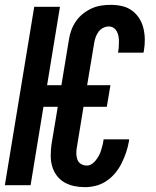

<svg xmlns="http://www.w3.org/2000/svg" viewBox="-21 -763 641 791"><path d="M329 8Q306 8 284.5 3.5Q263 -1 244.5 -11.5Q226 -22 213 -39.5Q200 -57 194 -77.5Q188 -98 188 -121Q188 -144 191 -167L217 -323H158L105 0H-1L120 -735H226L173 -412H232L263 -600Q266 -620 273 -639Q280 -658 292 -675.5Q304 -693 321 -706.5Q338 -720 357 -728.5Q376 -737 395.5 -740Q415 -743 435 -743Q459 -743 481.5 -738Q504 -733 522 -720Q540 -707 552 -688.5Q564 -670 569.5 -648Q575 -626 575.5 -602.5Q576 -579 572 -555L570 -546H465L466 -551Q468 -562 468.5 -572.5Q469 -583 469 -593.5Q469 -604 467 -614.5Q465 -625 460 -634Q455 -643 446.5 -648.5Q438 -654 427 -654Q415 -654 403.5 -648Q392 -642 384.5 -631.5Q377 -621 373 -609.5Q369 -598 367 -586L338 -412H434L419 -323H323L295 -152Q293 -140 293.5 -127.5Q294 -115 298.5 -104Q303 -93 313.5 -87Q324 -81 337 -81Q348 -81 357.5 -87.5Q367 -94 374 -103Q381 -112 386.5 -122Q392 -132 395 -142.5Q398 -153 401 -163.5Q404 -174 405 -184L406 -189H511L510 -180Q506 -157 498.5 -135Q491 -113 480.5 -91.5Q470 -70 454.5 -51Q439 -32 418.5 -18Q398 -4 375 2Q352 8 329 8Z"/></svg>

Font: Iosevka Extended Oblique
Style: Bold
Weight: 700
Width: 7
Italic angle: -9°
Monospace: yes
Designer: Belleve Invis
Foundry: Belleve Invis
Version: Version 32.5.0; ttfautohint (v1.8.4)